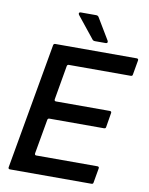

<svg xmlns="http://www.w3.org/2000/svg" viewBox="-102 -1042 863 1115"><g transform="rotate(10 329.0 -484.5)"><path d="M527 -9Q526 0 516 0H35Q30 0 27.5 -3Q25 -6 26 -11L157 -754Q159 -763 168 -763H649Q654 -763 656.5 -760Q659 -757 658 -752L643 -666Q642 -657 632 -657H267Q258 -657 256 -648L221 -446V-444Q221 -435 230 -435H548Q553 -435 555.5 -432Q558 -429 557 -424L543 -339Q542 -330 532 -330H210Q201 -330 199 -321L163 -117V-115Q163 -106 172 -106H533Q538 -106 540.5 -103Q543 -100 542 -95ZM393 -819Q381 -819 376 -827L275 -953Q272 -958 272 -961Q272 -969 283 -969H373Q384 -969 389 -960L464 -835Q466 -832 466 -827Q466 -819 455 -819Z"/></g></svg>

Font: Open Sauce Two Medium Italic
Style: Regular
Weight: 500
Italic angle: -10°
Designer: Alfredo Marco Pradil
Foundry: Creative Sauce Fz LLC
Version: Version 1.477